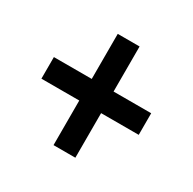

<svg xmlns="http://www.w3.org/2000/svg" viewBox="-114 -711 721 716"><g transform="rotate(30 246.5 -353.5)"><path d="M293 -399H455V-306H293V-114H199V-306H36V-399H199V-593H293Z"/></g></svg>

Font: Noto Sans Lao Looped Condensed SemiBold
Style: Regular
Weight: 600
Width: 3
Designer: Mark Frömberg, Ben Mitchell
Foundry: The Fontpad Ltd
Version: Version 1.002; ttfautohint (v1.8.4.7-5d5b)